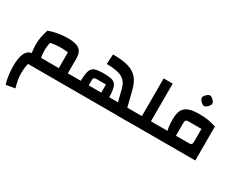

<svg xmlns="http://www.w3.org/2000/svg" viewBox="-130 -1291 2691 2189"><g transform="rotate(30 1216.0 -196.5)"><path d="M697 -134V0H144Q129 54 129 137Q129 172 136 212.5Q143 253 159 314L42 334Q27 286 18.5 226.5Q10 167 10 109Q10 -4 36 -61Q62 -118 119 -130Q110 -172 110 -240Q110 -290 119 -337.5Q128 -385 146 -439Q199 -459 263.5 -470.5Q328 -482 395 -482Q500 -482 545.5 -447Q591 -412 591 -330V-134ZM472 -341Q440 -348 381 -348Q308 -348 242 -334Q229 -282 229 -240Q229 -170 239 -134H472Z M1451 -134V1H1317V0H657V-134H761Q763 -225 778 -267.5Q793 -310 830.5 -324Q868 -338 946 -338Q1027 -338 1065 -324Q1103 -310 1118.5 -268Q1134 -226 1136 -134H1251L1211 -293Q1196 -350 1164 -383.5Q1132 -417 1074 -432.5Q1016 -448 922 -448L929 -578Q1054 -578 1131 -556Q1208 -534 1253.5 -482.5Q1299 -431 1322 -340L1374 -134ZM866 -134H1031V-241H907Q885 -241 875.5 -233Q866 -225 866 -207Z M1791 -134V0H1411V-134H1566V-630H1685V-134Z M1903 -134Q1895 -166 1891.5 -198Q1888 -230 1888 -280Q1888 -355 1910 -398.5Q1932 -442 1983 -462Q2034 -482 2122 -482Q2187 -482 2238 -474Q2289 -466 2346 -447V0H1751V-134ZM2227 -178V-347H2057Q2032 -347 2023 -337.5Q2014 -328 2014 -301V-134H2185Q2209 -134 2218 -143.5Q2227 -153 2227 -178ZM2052 -657Q2052 -677 2077 -701.5Q2102 -726 2122 -727Q2142 -726 2166.5 -701.5Q2191 -677 2191 -657Q2191 -645 2179 -628Q2167 -611 2150.5 -599Q2134 -587 2122 -587Q2109 -587 2092.5 -599Q2076 -611 2064 -627.5Q2052 -644 2052 -657Z"/></g></svg>

Font: Changa SemiBold
Style: Regular
Weight: 600
Designer: Eduardo Rodriguez Tunni
Foundry: Eduardo Rodriguez Tunni
Version: Version 2.002; ttfautohint (v1.5) -l 8 -r 50 -G 150 -x 14 -H